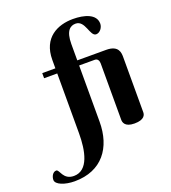

<svg xmlns="http://www.w3.org/2000/svg" viewBox="-344 -885 1098 1236"><g transform="rotate(-20 204.5 -267.0)"><path d="M-5 -465H85V-55C85 63 61 192 -39 192C-114 192 -113 120 -135 120C-159 120 -173 148 -173 171C-173 203 -112 226 -46 226C142 226 235 97 235 -80V-465H342C362 -465 370 -448 370 -430V-44C370 -30 374 8 443 8C512 8 520 -24 520 -41V-419C520 -448 518 -500 433 -500H235V-612C235 -703 269 -726 305 -726C371 -726 365 -616 407 -616C434 -616 455 -646 455 -672C455 -738 376 -760 299 -760C194 -760 85 -710 85 -558V-500H-5Z"/></g></svg>

Font: Berkshire Swash
Style: Regular
Weight: 700
Designer: Astigmatic (AOETI)
Foundry: Astigmatic (AOETI)
Version: Version 1.000